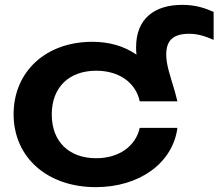

<svg xmlns="http://www.w3.org/2000/svg" viewBox="-20 -755 899 790"><path d="M730 -735C614 -735 540 -677 540 -561C540 -551 540 -540 542 -530C490 -566 428 -583 360 -583C168 -583 36 -460 36 -285C36 -107 175 15 374 15C554 15 691 -84 710 -229H555C538 -153 469 -104 376 -104C265 -104 193 -171 193 -284C193 -397 265 -464 376 -464C468 -464 538 -417 555 -338H710L699 -380C679 -448 664 -488 664 -531C664 -587 691 -616 758 -616C791 -616 820 -608 859 -591V-706C825 -721 786 -735 730 -735Z"/></svg>

Font: Bounded Med
Style: Regular
Weight: 500
Designer: Vlad Churkin
Version: Version 3.0